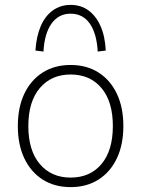

<svg xmlns="http://www.w3.org/2000/svg" viewBox="-20 -758 578 786"><path d="M269 8Q203 8 154.5 -23Q106 -54 79.5 -110Q53 -166 53 -242Q53 -318 79.5 -374Q106 -430 154.5 -461Q203 -492 269 -492Q335 -492 383.5 -461Q432 -430 458.5 -374Q485 -318 485 -242Q485 -166 458.5 -110Q432 -54 383.5 -23Q335 8 269 8ZM269 -31Q349 -31 395.5 -86.5Q442 -142 442 -242Q442 -342 395.5 -397.5Q349 -453 269 -453Q190 -453 143 -397.5Q96 -342 96 -242Q96 -142 143 -86.5Q190 -31 269 -31ZM158 -547 125 -551Q129 -610 147 -651.5Q165 -693 196.5 -715.5Q228 -738 269 -738Q311 -738 342 -715.5Q373 -693 391.5 -651.5Q410 -610 413 -551L380 -547Q376 -621 347.5 -661.5Q319 -702 269 -702Q220 -702 191 -661.5Q162 -621 158 -547Z"/></svg>

Font: Nunito Sans 12pt ExtraLight 12pt ExtraLight
Style: Regular
Weight: 250
Version: Version 3.101;gftools[0.9.27]